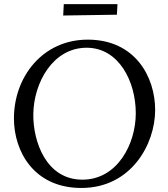

<svg xmlns="http://www.w3.org/2000/svg" viewBox="-20 -912 828 948"><path d="M557.1 -839.4 560.1 -891.6H294.9L292 -835.4ZM413.1 -716.3C190.9 -716.3 48.8 -533.2 48.8 -327.1C48.8 -165 147 16.1 381.8 16.1C627 16.1 746.1 -199.2 746.1 -369.1C746.1 -531.7 647.9 -716.3 413.1 -716.3ZM407.7 -676.3C566.9 -676.3 650.4 -509.8 650.4 -353C650.4 -200.2 559.1 -24.9 386.7 -24.9C208 -24.9 142.6 -212.9 144.5 -349.1C146.5 -502.9 240.7 -676.3 407.7 -676.3Z"/></svg>

Font: Lora Italic
Style: Regular
Weight: 400
Italic angle: -3°
Designer: Olga Karpushina, Alexei Vanyashin
Foundry: Cyreal
Version: Version 1.011;PS 001.011;hotconv 1.0.70;makeotf.lib2.5.58329